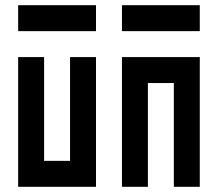

<svg xmlns="http://www.w3.org/2000/svg" viewBox="-20 -720 840 740"><path d="M350 -600V-700H50V-600ZM450 -600H750V-700H450ZM150 -100V-500H50V0H350V-500H250V-100ZM450 -500V0H550V-400H650V0H750V-500Z"/></svg>

Font: Mourier
Style: Regular
Weight: 400
Designer: Eric Mourier
Foundry: Velvetyne Type Foundry
Version: Version 2.000;hotconv 1.0.109;makeotfexe 2.5.65596